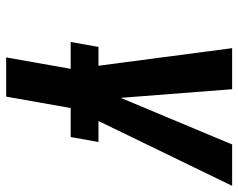

<svg xmlns="http://www.w3.org/2000/svg" viewBox="-95 -473 772 622"><g transform="rotate(90 291.0 -162.0)"><path d="M424 -5 440 -95H372L582 -528H448L297 -167L269 -528H136L193 -95H132L116 -5H203L166 204H293L330 -5Z"/></g></svg>

Font: Asimov
Style: NarIt
Weight: 500
Designer: Google
Version: Version 2.000980; 2014